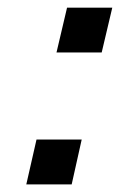

<svg xmlns="http://www.w3.org/2000/svg" viewBox="-20 -486 370 506"><path d="M128.9 -347.7 156.7 -465.8H275.9L248 -347.7ZM49.3 0 76.2 -118.2H195.3L168.9 0Z"/></svg>

Font: Acari Sans SemiBold
Style: Italic
Weight: 600
Italic angle: -13°
Designer: Alfredo Marco Pradil and Stefan Peev
Foundry: Hanken Design Co.
Version: Version 1.045;January 11, 2019;FontCreator 11.5.0.2425 64-bi